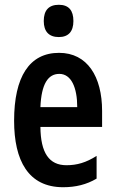

<svg xmlns="http://www.w3.org/2000/svg" viewBox="-20 -773 482 803"><path d="M226 -753C184 -753 163 -730 163 -685C163 -641 185 -618 226 -618C266 -618 287 -641 287 -685C287 -729 268 -753 226 -753ZM227 -552C103 -552 39 -452 39 -268C39 -102 98 10 244 10C296 10 342 -1 384 -26V-121C340 -93 302 -82 258 -82C185 -82 150 -134 149 -242H407V-309C407 -453 345 -552 227 -552ZM228 -464C278 -464 303 -407 303 -325H149C153 -422 181 -464 228 -464Z"/></svg>

Font: Noto Sans Devanagari ExtraCondensed SemiBold
Style: Regular
Weight: 600
Width: 2
Designer: Jelle Bosma - Monotype Design Team
Foundry: Monotype Imaging Inc.
Version: Version 2.004